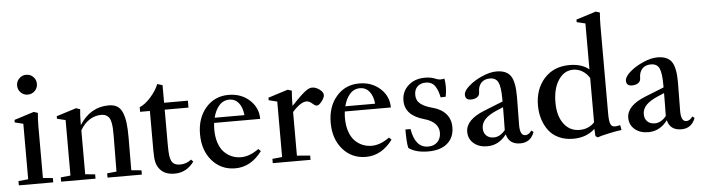

<svg xmlns="http://www.w3.org/2000/svg" viewBox="-46 -923 4142 1135"><g transform="rotate(-5 2024.5 -355.0)"><path d="M126.5 -529.8Q102.1 -529.8 85 -546.9Q67.9 -564 67.9 -588.9Q67.9 -612.8 85.2 -630.1Q102.5 -647.5 126.5 -647.5Q151.4 -647.5 168.5 -630.4Q185.5 -613.3 185.5 -588.9Q185.5 -564 168.5 -546.9Q151.4 -529.8 126.5 -529.8ZM26.9 0V-25.4L85 -31.2V-360.4L35.2 -372.6V-387.7L152.3 -424.8L176.3 -417Q172.4 -380.4 172.4 -340.3V-31.2L231 -25.4V0Z M277.8 0V-25.4L335.9 -31.2V-360.4L285.6 -372.6V-387.7L403.3 -424.8L427.2 -417Q423.3 -380.4 423.3 -340.3V-323.2Q487.8 -424.8 597.2 -424.8Q628.4 -424.8 648.7 -411.6Q668.9 -398.4 679.4 -370.6Q689.9 -342.8 693.8 -309.1Q697.8 -275.4 697.8 -224.6Q697.8 -158.2 696.8 -31.2L756.8 -25.4V0H553.2V-25.4L608.9 -30.8Q610.8 -170.4 610.8 -242.7Q610.8 -270.5 609.9 -288.3Q608.9 -306.2 605.2 -323.7Q601.6 -341.3 594.7 -351.1Q587.9 -360.8 576.4 -366.7Q564.9 -372.6 548.3 -372.6Q510.3 -372.6 477.8 -351.6Q445.3 -330.6 423.3 -291.5V-31.2L481.9 -25.4V0Z M951.2 11.2Q890.1 11.2 861.8 -26.4Q848.1 -43.5 842.5 -66.2Q836.9 -88.9 836.9 -135.3V-370.6H778.8V-397.9Q812 -411.6 845.7 -449.7Q879.4 -487.8 894 -525.4L924.8 -516.1V-411.6H1065.9V-370.6H924.8V-167Q924.8 -120.1 927.5 -99.6Q930.2 -79.1 937 -65.4Q949.7 -39.6 987.8 -39.6Q1025.4 -39.6 1054.2 -63L1066.4 -50.3Q1021.5 11.2 951.2 11.2Z M1311 11.2Q1227.1 11.2 1173.6 -50Q1120.1 -111.3 1120.1 -207.5Q1120.1 -303.2 1172.6 -364Q1225.1 -424.8 1308.1 -424.8Q1382.3 -424.8 1432.4 -379.4Q1482.4 -334 1482.4 -267.1H1209Q1206.5 -245.1 1206.5 -229Q1206.5 -183.6 1218.3 -148.7Q1230 -113.8 1250.5 -93Q1271 -72.3 1296.1 -61.8Q1321.3 -51.3 1350.6 -51.3Q1401.4 -51.3 1455.6 -90.8L1469.7 -77.1Q1403.8 11.2 1311 11.2ZM1311 -396.5Q1273.9 -396.5 1249.8 -368.9Q1225.6 -341.3 1214.8 -297.4H1391.6Q1386.7 -345.2 1365.2 -370.8Q1343.8 -396.5 1311 -396.5Z M1533.7 0V-25.4L1591.8 -31.2V-360.4L1542 -372.6V-387.7L1659.2 -424.8L1683.1 -417Q1679.7 -377 1679.7 -340.3V-326.7Q1742.7 -394 1768.6 -411.1Q1788.1 -424.8 1804.2 -424.8Q1825.2 -424.8 1847.4 -408.7Q1869.6 -392.6 1869.6 -374.5Q1869.6 -360.4 1853 -338.4Q1836.4 -316.4 1823.2 -316.4Q1813.5 -316.4 1802.7 -326.2Q1781.2 -346.2 1764.2 -346.2Q1729 -346.2 1679.7 -290.5V-31.7L1757.8 -25.4V0Z M2086.4 11.2Q2002.4 11.2 1949 -50Q1895.5 -111.3 1895.5 -207.5Q1895.5 -303.2 1948 -364Q2000.5 -424.8 2083.5 -424.8Q2157.7 -424.8 2207.8 -379.4Q2257.8 -334 2257.8 -267.1H1984.4Q1981.9 -245.1 1981.9 -229Q1981.9 -183.6 1993.7 -148.7Q2005.4 -113.8 2025.9 -93Q2046.4 -72.3 2071.5 -61.8Q2096.7 -51.3 2126 -51.3Q2176.8 -51.3 2231 -90.8L2245.1 -77.1Q2179.2 11.2 2086.4 11.2ZM2086.4 -396.5Q2049.3 -396.5 2025.1 -368.9Q2001 -341.3 1990.2 -297.4H2167Q2162.1 -345.2 2140.6 -370.8Q2119.1 -396.5 2086.4 -396.5Z M2456.1 11.2Q2382.3 11.2 2339.8 -19.5Q2332 -48.8 2332 -129.9H2362.3Q2380.9 -17.6 2457.5 -17.6Q2492.7 -17.6 2513.2 -38.6Q2533.7 -59.6 2533.7 -93.8Q2533.7 -124.5 2512 -147Q2490.2 -169.4 2449.7 -180.7Q2335.4 -212.4 2335.4 -300.3Q2335.4 -354.5 2374 -389.6Q2412.6 -424.8 2474.1 -424.8Q2510.3 -424.8 2537.6 -412.6Q2562 -401.9 2587.9 -409.7Q2592.3 -386.2 2592.3 -359.9Q2592.3 -334.5 2586.4 -302.2L2556.2 -300.8Q2551.8 -322.3 2546.4 -337.2Q2541 -352.1 2532 -366.5Q2522.9 -380.9 2508.8 -388.2Q2494.6 -395.5 2475.1 -395.5Q2445.3 -395.5 2426.5 -377.9Q2407.7 -360.4 2407.7 -328.1Q2407.7 -294.9 2432.6 -275.1Q2457.5 -255.4 2502 -244.1Q2554.2 -230.5 2582 -198.7Q2609.9 -167 2609.9 -118.7Q2609.9 -58.1 2569.3 -23.4Q2528.8 11.2 2456.1 11.2Z M2806.2 11.2Q2757.3 11.2 2726.1 -15.1Q2694.8 -41.5 2694.8 -83.5Q2694.8 -155.8 2807.1 -200.2L2918.5 -244.6V-259.8Q2918.5 -331.1 2904.8 -358.9Q2891.1 -386.7 2855.5 -386.7Q2822.3 -386.7 2803.7 -366.7Q2785.2 -346.7 2785.2 -310.1Q2785.2 -293 2771 -282.7Q2756.8 -272.5 2733.9 -272.5Q2700.2 -272.5 2700.2 -303.7Q2700.2 -326.7 2733.2 -355.5Q2766.1 -384.3 2813 -404.5Q2859.9 -424.8 2897 -424.8Q2957 -424.8 2981.4 -389.9Q3005.9 -355 3005.9 -268.6Q3005.9 -235.8 3004.9 -176.5Q3003.9 -117.2 3003.9 -98.1Q3003.4 -34.7 3035.6 -34.7Q3056.6 -34.7 3072.8 -58.6L3085.4 -49.3Q3063.5 11.2 3002 11.2Q2935.5 11.2 2920.4 -49.8Q2875 11.2 2806.2 11.2ZM2788.1 -97.2Q2788.1 -69.8 2804.4 -53.7Q2820.8 -37.6 2848.1 -37.6Q2884.8 -36.6 2917 -75.2Q2916.5 -81.1 2917 -87.4Q2917.5 -107.9 2918 -149.2Q2918.5 -190.4 2918.5 -210.9L2881.3 -195.3Q2833 -174.8 2810.5 -151.1Q2788.1 -127.4 2788.1 -97.2Z M3460 15.6 3447.8 6.8 3445.3 -36.1Q3394.5 11.2 3316.4 11.2Q3268.6 11.2 3231.2 -6.1Q3193.8 -23.4 3171.1 -53.7Q3148.4 -84 3136.7 -121.8Q3125 -159.7 3125 -202.6Q3125 -299.3 3180.9 -362.1Q3236.8 -424.8 3331.5 -424.8Q3403.3 -424.8 3446.8 -389.2V-661.6L3396 -673.8V-689L3513.7 -726.1L3537.6 -718.3Q3534.2 -678.2 3534.2 -642.1V-118.2Q3534.2 -75.2 3541.3 -57.6Q3548.3 -40 3567.4 -40Q3578.6 -40 3599.1 -44.9L3604.5 -15.6Q3576.2 -12.7 3526.4 -1.7Q3476.6 9.3 3460 15.6ZM3357.9 -37.6Q3387.2 -37.6 3410.2 -48.3Q3433.1 -59.1 3446.8 -75.2V-337.4Q3431.2 -363.8 3406 -379.6Q3380.9 -395.5 3350.1 -395.5Q3297.4 -395.5 3263.4 -345Q3229.5 -294.4 3229.5 -211.9Q3229.5 -131.8 3264.6 -84.7Q3299.8 -37.6 3357.9 -37.6Z M3761.7 11.2Q3712.9 11.2 3681.6 -15.1Q3650.4 -41.5 3650.4 -83.5Q3650.4 -155.8 3762.7 -200.2L3874 -244.6V-259.8Q3874 -331.1 3860.4 -358.9Q3846.7 -386.7 3811 -386.7Q3777.8 -386.7 3759.3 -366.7Q3740.7 -346.7 3740.7 -310.1Q3740.7 -293 3726.6 -282.7Q3712.4 -272.5 3689.5 -272.5Q3655.8 -272.5 3655.8 -303.7Q3655.8 -326.7 3688.7 -355.5Q3721.7 -384.3 3768.6 -404.5Q3815.4 -424.8 3852.5 -424.8Q3912.6 -424.8 3937 -389.9Q3961.4 -355 3961.4 -268.6Q3961.4 -235.8 3960.4 -176.5Q3959.5 -117.2 3959.5 -98.1Q3959 -34.7 3991.2 -34.7Q4012.2 -34.7 4028.3 -58.6L4041 -49.3Q4019 11.2 3957.5 11.2Q3891.1 11.2 3876 -49.8Q3830.6 11.2 3761.7 11.2ZM3743.7 -97.2Q3743.7 -69.8 3760 -53.7Q3776.4 -37.6 3803.7 -37.6Q3840.3 -36.6 3872.6 -75.2Q3872.1 -81.1 3872.6 -87.4Q3873 -107.9 3873.5 -149.2Q3874 -190.4 3874 -210.9L3836.9 -195.3Q3788.6 -174.8 3766.1 -151.1Q3743.7 -127.4 3743.7 -97.2Z"/></g></svg>

Font: Elstob 18pt Medium
Style: Regular
Weight: 500
Designer: Peter S. Baker
Version: Version 1.015